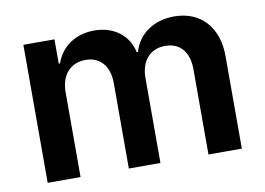

<svg xmlns="http://www.w3.org/2000/svg" viewBox="-64 -650 1031 748"><g transform="rotate(-10 451.0 -276.5)"><path d="M68 0H198V-336C198 -401 234 -446 296 -446C356 -446 389 -403 389 -337V0H514V-336C514 -401 549 -446 611 -446C672 -446 704 -403 704 -337V0H836V-367C836 -479 771 -553 665 -553C583 -553 521 -508 503 -441H498C484 -508 428 -553 349 -553C274 -553 218 -513 196 -450H191V-546H68Z"/></g></svg>

Font: Wafeq Semi Bold
Style: Regular
Weight: 600
Designer: Rasmus Andersson & Azza Alameddine
Foundry: Google & TypeTogether
Version: Version 3.000;January 28, 2025;FontCreator 15.0.0.3014 64-bi